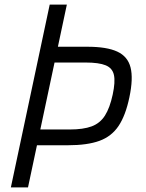

<svg xmlns="http://www.w3.org/2000/svg" viewBox="-20 -820 640 840"><path d="M96 -184.5 111 -253.5H285Q344.5 -253.5 381.2 -267.2Q418 -281 439.2 -314.5Q460.5 -348 473 -406Q485 -461.5 478.5 -491.8Q472 -522 442.5 -534.2Q413 -546.5 353.5 -546.5H173L188 -615.5H362Q447.5 -615.5 493.2 -594.2Q539 -573 551.2 -524.8Q563.5 -476.5 546 -394Q529.5 -315 498.8 -269Q468 -223 415 -203.8Q362 -184.5 276.5 -184.5ZM27.5 0 197.5 -800H272.5L102.5 0Z"/></svg>

Font: Victor Mono Thin
Style: Italic
Weight: 100
Italic angle: -12°
Monospace: yes
Designer: Rune Bjørnerås
Version: Version 1.561;gftools[0.9.30]